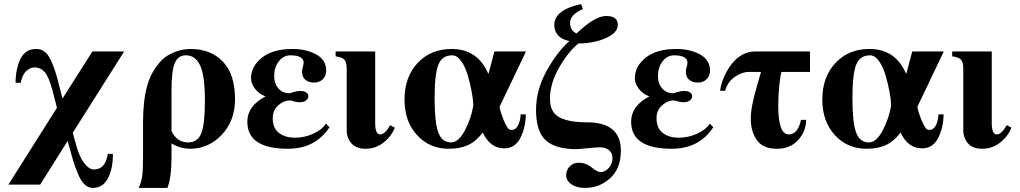

<svg xmlns="http://www.w3.org/2000/svg" viewBox="-20 -712 4978 937"><path d="M431 -461H586L335 -64L353 0Q368 55 391.5 85Q415 115 439 115Q494 115 506 39H531Q531 114 506 159.5Q481 205 433 205Q412 205 395 190Q378 175 366 148.5Q354 122 345.5 98Q337 74 329 44Q326 34 325 29L310 -24L176 189H21L258 -186L236 -271Q218 -338 198 -360.5Q178 -383 148 -383Q129 -383 109.5 -366.5Q90 -350 81 -308H56Q56 -374 79.5 -423.5Q103 -473 156 -473Q196 -473 218.5 -436Q241 -399 260 -328L285 -231Z M907 14H908Q860 14 817 -12V54Q817 156 797 205H657Q670 177 674 147Q678 117 678 55V-113Q678 -220 698 -292.5Q718 -365 768 -417Q792 -442 831.5 -457.5Q871 -473 910 -473Q1008 -473 1067.5 -411.5Q1127 -350 1127 -228Q1127 -123 1062.5 -54.5Q998 14 907 14ZM817 -271V-72Q844 -17 898 -17Q945 -17 962.5 -62Q980 -107 980 -220Q980 -342 957 -392Q934 -442 887 -442Q848 -442 832.5 -403Q817 -364 817 -271Z M1571 -109 1588 -91Q1519 14 1385 14Q1187 14 1187 -118Q1187 -195 1275 -241V-242Q1243 -254 1224 -279.5Q1205 -305 1205 -330Q1205 -388 1258 -430.5Q1311 -473 1408 -473Q1474 -473 1523 -446.5Q1572 -420 1572 -367Q1572 -343 1556 -326Q1540 -309 1511 -309Q1487 -309 1470.5 -322.5Q1454 -336 1454 -363Q1454 -371 1458 -385.5Q1462 -400 1462 -405Q1462 -442 1397 -442Q1363 -442 1340.5 -412.5Q1318 -383 1318 -342Q1318 -304 1338.5 -280.5Q1359 -257 1392 -257Q1395 -257 1412 -262.5Q1429 -268 1446 -268Q1465 -268 1475 -260.5Q1485 -253 1485 -243Q1485 -231 1474 -222Q1463 -213 1441 -213Q1428 -213 1397 -222Q1365 -222 1338 -198Q1311 -174 1311 -135Q1311 -87 1341 -63.5Q1371 -40 1420 -40Q1465 -40 1508 -59Q1551 -78 1571 -109Z M1811 -461V-112Q1811 -56 1835 -56Q1859 -56 1884 -101L1907 -89Q1890 -46 1851.5 -16Q1813 14 1764 14Q1718 14 1695 -12.5Q1672 -39 1672 -77V-376Q1672 -409 1660.5 -421Q1649 -433 1618 -437V-461Z M2521 -154H2546Q2545 -88 2519 -38Q2493 12 2441 12Q2372 12 2336 -65Q2302 -21 2263 -3.5Q2224 14 2170 14Q2076 14 2015 -53Q1954 -120 1954 -226Q1954 -336 2018 -404.5Q2082 -473 2184 -473Q2311 -473 2363 -352H2364L2393 -461H2547L2418 -191Q2418 -183 2427 -156Q2439 -120 2449 -102Q2459 -84 2464.5 -81Q2470 -78 2479 -78Q2495 -78 2507 -98Q2519 -118 2521 -154ZM2290 -198Q2289 -226 2282 -264Q2275 -302 2263 -343.5Q2251 -385 2231 -413.5Q2211 -442 2187 -442Q2137 -442 2119 -395.5Q2101 -349 2101 -233Q2101 -114 2119 -65.5Q2137 -17 2181 -17Q2218 -17 2249 -76Q2280 -135 2290 -198Z M2816 -692 2825 -668Q2762 -641 2762 -600Q2762 -580 2771.5 -566.5Q2781 -553 2794 -549Q2883 -634 2938 -634Q2995 -634 2995 -591Q2995 -552 2936.5 -526Q2878 -500 2803 -500Q2753 -460 2708.5 -382Q2664 -304 2664 -230Q2664 -164 2710 -139.5Q2756 -115 2845 -115Q3010 -115 3010 23Q3010 110 2958 157.5Q2906 205 2835 205Q2793 205 2768 187Q2743 169 2743 144Q2743 118 2760.5 100Q2778 82 2804 82Q2839 82 2867.5 105Q2896 128 2911 128Q2932 128 2950.5 108Q2969 88 2969 60Q2969 35 2952.5 21Q2936 7 2907 7Q2890 7 2845.5 11.5Q2801 16 2790 16Q2687 15 2641.5 -29Q2596 -73 2596 -175Q2596 -273 2647.5 -366Q2699 -459 2759 -512Q2726 -517 2705.5 -537.5Q2685 -558 2685 -590Q2685 -664 2816 -692Z M3444 -109 3461 -91Q3392 14 3258 14Q3060 14 3060 -118Q3060 -195 3148 -241V-242Q3116 -254 3097 -279.5Q3078 -305 3078 -330Q3078 -388 3131 -430.5Q3184 -473 3281 -473Q3347 -473 3396 -446.5Q3445 -420 3445 -367Q3445 -343 3429 -326Q3413 -309 3384 -309Q3360 -309 3343.5 -322.5Q3327 -336 3327 -363Q3327 -371 3331 -385.5Q3335 -400 3335 -405Q3335 -442 3270 -442Q3236 -442 3213.5 -412.5Q3191 -383 3191 -342Q3191 -304 3211.5 -280.5Q3232 -257 3265 -257Q3268 -257 3285 -262.5Q3302 -268 3319 -268Q3338 -268 3348 -260.5Q3358 -253 3358 -243Q3358 -231 3347 -222Q3336 -213 3314 -213Q3301 -213 3270 -222Q3238 -222 3211 -198Q3184 -174 3184 -135Q3184 -87 3214 -63.5Q3244 -40 3293 -40Q3338 -40 3381 -59Q3424 -78 3444 -109Z M3694 -361H3636Q3600 -361 3565 -336Q3530 -311 3519 -269H3494Q3497 -291 3505 -315Q3513 -339 3528 -365.5Q3543 -392 3562 -413Q3581 -434 3608 -447.5Q3635 -461 3666 -461H3933V-361H3794Q3789 -350 3783.5 -298.5Q3778 -247 3778 -197Q3778 -56 3829 -56Q3874 -56 3889 -127H3914Q3914 -72 3875.5 -29Q3837 14 3772 14Q3703 14 3673.5 -28.5Q3644 -71 3644 -131Q3644 -164 3651.5 -202Q3659 -240 3675.5 -297.5Q3692 -355 3694 -361Z M4560 -154H4585Q4584 -88 4558 -38Q4532 12 4480 12Q4411 12 4375 -65Q4341 -21 4302 -3.5Q4263 14 4209 14Q4115 14 4054 -53Q3993 -120 3993 -226Q3993 -336 4057 -404.5Q4121 -473 4223 -473Q4350 -473 4402 -352H4403L4432 -461H4586L4457 -191Q4457 -183 4466 -156Q4478 -120 4488 -102Q4498 -84 4503.5 -81Q4509 -78 4518 -78Q4534 -78 4546 -98Q4558 -118 4560 -154ZM4329 -198Q4328 -226 4321 -264Q4314 -302 4302 -343.5Q4290 -385 4270 -413.5Q4250 -442 4226 -442Q4176 -442 4158 -395.5Q4140 -349 4140 -233Q4140 -114 4158 -65.5Q4176 -17 4220 -17Q4257 -17 4288 -76Q4319 -135 4329 -198Z M4820 -461V-112Q4820 -56 4844 -56Q4868 -56 4893 -101L4916 -89Q4899 -46 4860.5 -16Q4822 14 4773 14Q4727 14 4704 -12.5Q4681 -39 4681 -77V-376Q4681 -409 4669.5 -421Q4658 -433 4627 -437V-461Z"/></svg>

Font: STIX MathJax Main
Style: Bold
Weight: 700
Designer: MicroPress Inc., with final additions and corrections provided by Coen Hoffman, Elsevier (retired)
Version: Version 1.1.1